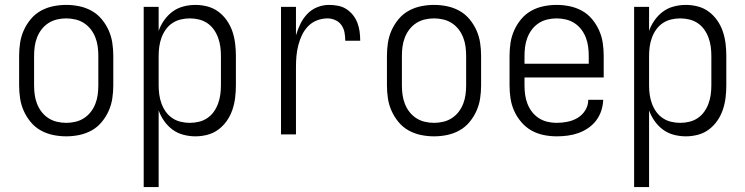

<svg xmlns="http://www.w3.org/2000/svg" viewBox="-20 -548 3040 783"><path d="M250 8Q223 8 196.5 2.5Q170 -3 146.5 -16Q123 -29 105.5 -50Q88 -71 77 -95.5Q66 -120 62 -146.5Q58 -173 58 -200V-320Q58 -347 62 -373.5Q66 -400 77 -424.5Q88 -449 105.5 -470Q123 -491 146.5 -504Q170 -517 196.5 -522.5Q223 -528 250 -528Q277 -528 303.5 -522.5Q330 -517 353.5 -504Q377 -491 394.5 -470Q412 -449 423 -424.5Q434 -400 438 -373.5Q442 -347 442 -320V-200Q442 -173 438 -146.5Q434 -120 423 -95.5Q412 -71 394.5 -50Q377 -29 353.5 -16Q330 -3 303.5 2.5Q277 8 250 8ZM250 -47Q269 -47 288 -51.5Q307 -56 323 -66.5Q339 -77 350.5 -92Q362 -107 369 -125Q376 -143 378.5 -162Q381 -181 381 -200V-320Q381 -339 378.5 -358Q376 -377 369 -395Q362 -413 350.5 -428Q339 -443 323 -453.5Q307 -464 288 -468.5Q269 -473 250 -473Q231 -473 212 -468.5Q193 -464 177 -453.5Q161 -443 149.5 -428Q138 -413 131 -395Q124 -377 121.5 -358Q119 -339 119 -320V-200Q119 -181 121.5 -162Q124 -143 131 -125Q138 -107 149.5 -92Q161 -77 177 -66.5Q193 -56 212 -51.5Q231 -47 250 -47Z M566 215V-520H627V-422Q635 -445 649.5 -465.5Q664 -486 683.5 -500.5Q703 -515 727.5 -521.5Q752 -528 777 -528Q802 -528 826.5 -521.5Q851 -515 871 -500Q891 -485 905.5 -464Q920 -443 928 -419Q936 -395 939 -370Q942 -345 942 -320V-200Q942 -175 939 -150Q936 -125 928 -101Q920 -77 905.5 -56Q891 -35 871 -20Q851 -5 826.5 1.5Q802 8 777 8Q752 8 727.5 1.5Q703 -5 683.5 -19.5Q664 -34 649.5 -54.5Q635 -75 627 -98V215ZM754 -47Q773 -47 791.5 -51.5Q810 -56 825.5 -66.5Q841 -77 852 -92.5Q863 -108 869.5 -126Q876 -144 878.5 -162.5Q881 -181 881 -200V-320Q881 -339 878.5 -357.5Q876 -376 869.5 -394Q863 -412 852 -427.5Q841 -443 825.5 -453.5Q810 -464 791.5 -468.5Q773 -473 754 -473Q735 -473 716.5 -468.5Q698 -464 682.5 -453.5Q667 -443 656 -427.5Q645 -412 638.5 -394Q632 -376 629.5 -357.5Q627 -339 627 -320V-200Q627 -181 629.5 -162.5Q632 -144 638.5 -126Q645 -108 656 -92.5Q667 -77 682.5 -66.5Q698 -56 716.5 -51.5Q735 -47 754 -47Z M1126 0V-520H1187V-404Q1194 -428 1205 -450.5Q1216 -473 1233 -491Q1250 -509 1273.5 -518.5Q1297 -528 1322 -528Q1340 -528 1358.5 -524.5Q1377 -521 1392.5 -511Q1408 -501 1419.5 -486.5Q1431 -472 1437.5 -455Q1444 -438 1446.5 -419.5Q1449 -401 1449 -382H1388Q1388 -399 1385 -415.5Q1382 -432 1372.5 -445.5Q1363 -459 1347.5 -466Q1332 -473 1316 -473Q1294 -473 1273 -465Q1252 -457 1236.5 -441Q1221 -425 1211.5 -405Q1202 -385 1196.5 -363.5Q1191 -342 1189 -320Q1187 -298 1187 -276V0Z M1750 8Q1723 8 1696.5 2.5Q1670 -3 1646.5 -16Q1623 -29 1605.5 -50Q1588 -71 1577 -95.5Q1566 -120 1562 -146.5Q1558 -173 1558 -200V-320Q1558 -347 1562 -373.5Q1566 -400 1577 -424.5Q1588 -449 1605.5 -470Q1623 -491 1646.5 -504Q1670 -517 1696.5 -522.5Q1723 -528 1750 -528Q1777 -528 1803.5 -522.5Q1830 -517 1853.5 -504Q1877 -491 1894.5 -470Q1912 -449 1923 -424.5Q1934 -400 1938 -373.5Q1942 -347 1942 -320V-200Q1942 -173 1938 -146.5Q1934 -120 1923 -95.5Q1912 -71 1894.5 -50Q1877 -29 1853.5 -16Q1830 -3 1803.5 2.5Q1777 8 1750 8ZM1750 -47Q1769 -47 1788 -51.5Q1807 -56 1823 -66.5Q1839 -77 1850.5 -92Q1862 -107 1869 -125Q1876 -143 1878.5 -162Q1881 -181 1881 -200V-320Q1881 -339 1878.5 -358Q1876 -377 1869 -395Q1862 -413 1850.5 -428Q1839 -443 1823 -453.5Q1807 -464 1788 -468.5Q1769 -473 1750 -473Q1731 -473 1712 -468.5Q1693 -464 1677 -453.5Q1661 -443 1649.5 -428Q1638 -413 1631 -395Q1624 -377 1621.5 -358Q1619 -339 1619 -320V-200Q1619 -181 1621.5 -162Q1624 -143 1631 -125Q1638 -107 1649.5 -92Q1661 -77 1677 -66.5Q1693 -56 1712 -51.5Q1731 -47 1750 -47Z M2250 8Q2223 8 2196.5 2.5Q2170 -3 2147 -16Q2124 -29 2106 -50Q2088 -71 2077 -95.5Q2066 -120 2062 -146.5Q2058 -173 2058 -200V-320Q2058 -347 2062 -373.5Q2066 -400 2077 -424.5Q2088 -449 2105.5 -470Q2123 -491 2146.5 -504Q2170 -517 2196.5 -522.5Q2223 -528 2250 -528Q2277 -528 2303.5 -522.5Q2330 -517 2353.5 -504Q2377 -491 2394.5 -470Q2412 -449 2423 -424.5Q2434 -400 2438 -373.5Q2442 -347 2442 -320V-232H2119V-200Q2119 -181 2121.5 -162Q2124 -143 2131 -125Q2138 -107 2149.5 -92Q2161 -77 2177 -66.5Q2193 -56 2212 -51.5Q2231 -47 2250 -47Q2272 -47 2294.5 -51.5Q2317 -56 2336 -67.5Q2355 -79 2367 -98.5Q2379 -118 2379 -141H2440Q2439 -118 2432 -96.5Q2425 -75 2411.5 -57Q2398 -39 2379 -26Q2360 -13 2339 -5.5Q2318 2 2295.5 5Q2273 8 2250 8ZM2119 -288H2381V-320Q2381 -339 2378.5 -358Q2376 -377 2369 -395Q2362 -413 2350.5 -428Q2339 -443 2323 -453.5Q2307 -464 2288 -468.5Q2269 -473 2250 -473Q2231 -473 2212 -468.5Q2193 -464 2177 -453.5Q2161 -443 2149.5 -428Q2138 -413 2131 -395Q2124 -377 2121.5 -358Q2119 -339 2119 -320Z M2566 215V-520H2627V-422Q2635 -445 2649.5 -465.5Q2664 -486 2683.5 -500.5Q2703 -515 2727.5 -521.5Q2752 -528 2777 -528Q2802 -528 2826.5 -521.5Q2851 -515 2871 -500Q2891 -485 2905.5 -464Q2920 -443 2928 -419Q2936 -395 2939 -370Q2942 -345 2942 -320V-200Q2942 -175 2939 -150Q2936 -125 2928 -101Q2920 -77 2905.5 -56Q2891 -35 2871 -20Q2851 -5 2826.5 1.5Q2802 8 2777 8Q2752 8 2727.5 1.5Q2703 -5 2683.5 -19.5Q2664 -34 2649.5 -54.5Q2635 -75 2627 -98V215ZM2754 -47Q2773 -47 2791.5 -51.5Q2810 -56 2825.5 -66.5Q2841 -77 2852 -92.5Q2863 -108 2869.5 -126Q2876 -144 2878.5 -162.5Q2881 -181 2881 -200V-320Q2881 -339 2878.5 -357.5Q2876 -376 2869.5 -394Q2863 -412 2852 -427.5Q2841 -443 2825.5 -453.5Q2810 -464 2791.5 -468.5Q2773 -473 2754 -473Q2735 -473 2716.5 -468.5Q2698 -464 2682.5 -453.5Q2667 -443 2656 -427.5Q2645 -412 2638.5 -394Q2632 -376 2629.5 -357.5Q2627 -339 2627 -320V-200Q2627 -181 2629.5 -162.5Q2632 -144 2638.5 -126Q2645 -108 2656 -92.5Q2667 -77 2682.5 -66.5Q2698 -56 2716.5 -51.5Q2735 -47 2754 -47Z"/></svg>

Font: Iosevka Fixed Light
Style: Regular
Weight: 300
Monospace: yes
Designer: Belleve Invis
Foundry: Belleve Invis
Version: Version 32.3.0